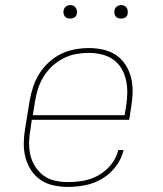

<svg xmlns="http://www.w3.org/2000/svg" viewBox="-20 -727 640 755"><path d="M248 8Q219 8 190.5 2Q162 -4 139.5 -19.5Q117 -35 102 -58Q87 -81 80 -108Q73 -135 73.5 -164.5Q74 -194 79 -223L97 -333Q102 -361 111 -387.5Q120 -414 135.5 -438.5Q151 -463 173 -483Q195 -503 221 -515.5Q247 -528 275 -533Q303 -538 330 -538Q359 -538 387 -531.5Q415 -525 437 -510Q459 -495 474 -471.5Q489 -448 495.5 -421Q502 -394 501.5 -365Q501 -336 496 -307L488 -256H105L100 -220Q95 -194 94.5 -167.5Q94 -141 99.5 -117Q105 -93 118.5 -72Q132 -51 151.5 -36.5Q171 -22 196.5 -16.5Q222 -11 248 -11Q278 -11 309 -16.5Q340 -22 368 -38Q396 -54 417 -80Q438 -106 445 -137H466Q458 -102 435.5 -72.5Q413 -43 382 -24.5Q351 -6 316.5 1Q282 8 248 8ZM470 -274 476 -310Q480 -336 480.5 -362Q481 -388 475.5 -412.5Q470 -437 457.5 -458Q445 -479 425 -493Q405 -507 380 -513Q355 -519 329 -519Q304 -519 279 -514.5Q254 -510 230 -498Q206 -486 186 -467.5Q166 -449 152 -426.5Q138 -404 130 -379.5Q122 -355 118 -330L109 -274ZM456 -654Q450 -654 444 -656Q438 -658 434.5 -663Q431 -668 430 -674Q429 -680 430 -686Q431 -691 433.5 -695Q436 -699 439.5 -701.5Q443 -704 447.5 -705.5Q452 -707 456 -707Q463 -707 468.5 -704.5Q474 -702 477.5 -697Q481 -692 482 -686Q483 -680 482 -674Q482 -669 479.5 -665Q477 -661 473 -658.5Q469 -656 465 -655Q461 -654 456 -654ZM256 -654Q250 -654 244 -656Q238 -658 234.5 -663Q231 -668 230 -674Q229 -680 230 -686Q231 -691 233.5 -695Q236 -699 239.5 -701.5Q243 -704 247.5 -705.5Q252 -707 256 -707Q263 -707 268.5 -704.5Q274 -702 277.5 -697Q281 -692 282 -686Q283 -680 282 -674Q282 -669 279.5 -665Q277 -661 273 -658.5Q269 -656 265 -655Q261 -654 256 -654Z"/></svg>

Font: Iosevka Curly Slab ThExObl
Style: Regular
Weight: 100
Width: 7
Italic angle: -9°
Monospace: yes
Designer: Belleve Invis
Foundry: Belleve Invis
Version: Version 11.1.0; ttfautohint (v1.8.3)